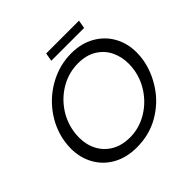

<svg xmlns="http://www.w3.org/2000/svg" viewBox="-206 -1032 1245 1245"><g transform="rotate(-45 416.5 -409.5)"><path d="M797 -354Q803 -390 803 -423Q803 -507 765.5 -574Q728 -641 659 -680Q590 -719 499 -719Q395 -719 302 -670Q209 -621 146.5 -537Q84 -453 66 -352Q60 -318 60 -284Q60 -199 98 -131Q136 -63 205.5 -24.5Q275 14 368 14Q484 14 575.5 -39Q667 -92 723.5 -176.5Q780 -261 797 -354ZM715 -407Q715 -382 710 -350Q696 -271 648.5 -205.5Q601 -140 531 -101.5Q461 -63 382 -63Q311 -63 258 -93Q205 -123 176.5 -176Q148 -229 148 -296Q148 -329 153 -354Q167 -434 214.5 -499.5Q262 -565 332.5 -603.5Q403 -642 484 -642Q560 -642 612 -609.5Q664 -577 689.5 -524Q715 -471 715 -407ZM684 -833H383L373 -776H674Z"/></g></svg>

Font: Geom Light
Style: Italic
Weight: 300
Italic angle: -10°
Version: Version 1.102